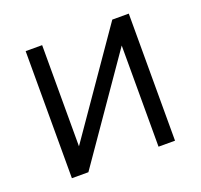

<svg xmlns="http://www.w3.org/2000/svg" viewBox="-96 -614 753 721"><g transform="rotate(-20 281.0 -254.0)"><path d="M420.9 -507.8H486.8V0H420.9V-404.3L140.6 0H74.7V-507.8H140.6V-103.5Z"/></g></svg>

Font: Giphurs Light
Style: Regular
Weight: 300
Version: Version 0.920; ttfautohint (v1.8.4.7-5d5b)